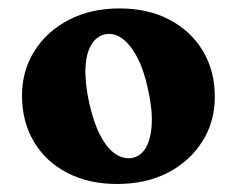

<svg xmlns="http://www.w3.org/2000/svg" viewBox="-20 -734 576 467"><path d="M271 -713.5Q340 -713.5 392 -686.2Q444 -659 473.2 -610.5Q502.5 -562 502.5 -498.5Q502.5 -438 472.2 -390Q442 -342 388.8 -314.2Q335.5 -286.5 265 -286.5Q196 -286.5 143.8 -313.5Q91.5 -340.5 62.5 -389.2Q33.5 -438 33.5 -502Q33.5 -561.5 63.5 -609.5Q93.5 -657.5 147 -685.5Q200.5 -713.5 271 -713.5ZM302 -350Q322.5 -354 334.8 -374.8Q347 -395.5 349 -431.2Q351 -467 340.5 -514.5Q330 -564.5 313 -596Q296 -627.5 276 -641.2Q256 -655 235.5 -650.5Q215.5 -646.5 202.8 -626.2Q190 -606 188 -570.8Q186 -535.5 196.5 -485.5Q207.5 -436 224 -404.5Q240.5 -373 260.8 -359.5Q281 -346 302 -350Z"/></svg>

Font: Fraunces 28pt Soft Wonky
Style: Bold
Weight: 700
Version: Version 1.000;[b76b70a41]